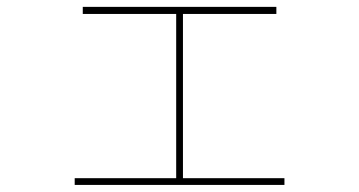

<svg xmlns="http://www.w3.org/2000/svg" viewBox="-20 -558 1040 556"><path d="M509.8 -42H803.7V-22.5H196.3V-42H490.2V-517.6H219.7V-538.1H780.3V-517.6H509.8Z"/></svg>

Font: Mgen+ 1mn thin
Style: Regular
Weight: 100
Designer: [Source Han Sans]
Ryoko NISHIZUKA  (kana & ideographs); Paul D. Hunt (Latin, Greek & Cyrillic); Wenlong ZHANG  (bopomofo
Version: Version 1.059.20150602